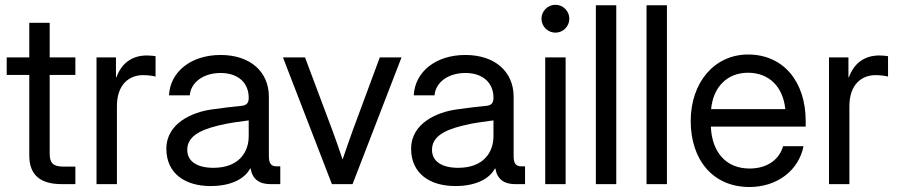

<svg xmlns="http://www.w3.org/2000/svg" viewBox="-20 -749 3653 781"><path d="M99.1 -656.2V-515.6H7.3V-444.3H99.1V-116.2C99.1 -38.6 142.6 0 231 0H286.6V-71.3H238.8C196.3 -71.3 182.1 -85 182.1 -125V-444.3H286.6V-515.6H182.1V-656.2Z M372.6 0H455.6V-317.4C455.6 -404.8 504.9 -443.4 562 -443.4C585.9 -443.4 606 -439.5 612.8 -437.5V-520.5C606 -521.5 592.8 -523.4 577.6 -523.4C513.2 -523.4 472.7 -487.8 453.6 -434.6H451.7V-515.6H372.6Z M836.4 7.8C933.6 7.8 980.5 -30.8 997.6 -63.5H999.5C1006.3 -21 1034.2 0 1079.6 0H1120.1V-72.3H1106C1082.5 -72.3 1073.7 -84 1073.7 -115.2V-355.5C1073.7 -457.5 997.6 -525.4 877.4 -525.4C755.4 -525.4 671.9 -455.6 667.5 -361.3H752C755.9 -412.6 805.7 -452.1 877.4 -452.1C949.7 -452.1 991.7 -411.1 991.7 -351.6C991.7 -328.1 982.4 -319.8 958 -317.9C924.8 -314.9 889.6 -310.5 840.8 -303.7C766.6 -293.5 656.7 -250 656.7 -144C656.7 -42.5 733.9 7.8 836.4 7.8ZM848.1 -66.4C782.2 -66.4 741.7 -92.3 741.7 -139.2C741.7 -190.9 787.1 -218.3 865.7 -237.8C912.6 -250 952.6 -253.4 991.7 -259.3V-195.3C991.7 -127.9 949.7 -66.4 848.1 -66.4Z M1330.1 0H1414.1L1613.3 -515.6H1524.9L1415 -218.8C1400.4 -179.2 1387.2 -139.6 1373.5 -100.1C1360.4 -139.6 1346.7 -179.2 1332 -218.8L1220.7 -515.6H1130.9Z M1832 7.8C1929.2 7.8 1976.1 -30.8 1993.2 -63.5H1995.1C2002 -21 2029.8 0 2075.2 0H2115.7V-72.3H2101.6C2078.1 -72.3 2069.3 -84 2069.3 -115.2V-355.5C2069.3 -457.5 1993.2 -525.4 1873 -525.4C1751 -525.4 1667.5 -455.6 1663.1 -361.3H1747.6C1751.5 -412.6 1801.3 -452.1 1873 -452.1C1945.3 -452.1 1987.3 -411.1 1987.3 -351.6C1987.3 -328.1 1978 -319.8 1953.6 -317.9C1920.4 -314.9 1885.3 -310.5 1836.4 -303.7C1762.2 -293.5 1652.3 -250 1652.3 -144C1652.3 -42.5 1729.5 7.8 1832 7.8ZM1843.8 -66.4C1777.8 -66.4 1737.3 -92.3 1737.3 -139.2C1737.3 -190.9 1782.7 -218.3 1861.3 -237.8C1908.2 -250 1948.2 -253.4 1987.3 -259.3V-195.3C1987.3 -127.9 1945.3 -66.4 1843.8 -66.4Z M2197.8 0H2280.8V-515.6H2197.8ZM2239.3 -616.2C2270.5 -616.2 2295.9 -641.6 2295.9 -672.9C2295.9 -704.1 2270.5 -729.5 2239.3 -729.5C2208 -729.5 2182.6 -704.1 2182.6 -672.9C2182.6 -641.6 2208 -616.2 2239.3 -616.2Z M2486.8 -727.5H2403.8V0H2486.8Z M2692.9 -727.5H2609.9V0H2692.9Z M3028.8 11.7C3141.1 11.7 3229 -55.7 3248.5 -154.3H3165.5C3149.9 -100.6 3102.1 -63.5 3028.8 -63.5C2931.2 -63.5 2875.5 -132.8 2871.6 -233.9H3257.3V-256.8C3257.3 -417 3166.5 -527.3 3022.9 -527.3C2886.2 -527.3 2789.6 -413.6 2789.6 -256.8C2789.6 -101.6 2877.4 11.7 3028.8 11.7ZM2872.6 -305.2C2881.3 -396 2938.5 -453.1 3022.9 -453.1C3107.9 -453.1 3165.5 -396 3174.3 -305.2Z M3352.1 0H3435.1V-317.4C3435.1 -404.8 3484.4 -443.4 3541.5 -443.4C3565.4 -443.4 3585.4 -439.5 3592.3 -437.5V-520.5C3585.4 -521.5 3572.3 -523.4 3557.1 -523.4C3492.7 -523.4 3452.1 -487.8 3433.1 -434.6H3431.2V-515.6H3352.1Z"/></svg>

Font: Raveo Display Display
Style: Regular
Weight: 400
Designer: Jakub Foglar, Rasmus Andersson (Inter)
Foundry: Jakubfoglar.com
Version: Version 1.100;Glyphs 3.2.3 (3260)